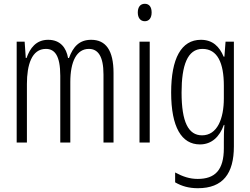

<svg xmlns="http://www.w3.org/2000/svg" viewBox="-20 -752 1321 1013"><path d="M461 -542C399 -542 366 -506 344 -446H339C330 -499 299 -542 234 -542C170 -542 138 -497 120 -446H116L110 -532H68V0H122V-309C122 -409 147 -494 222 -494C268 -494 298 -460 298 -352V0H351V-319C351 -429 385 -494 449 -494C496 -494 526 -457 526 -359V0H579V-367C579 -487 538 -542 461 -542Z M744 -732C719 -732 707 -713 707 -686C707 -659 720 -640 744 -640C767 -640 780 -658 780 -686C780 -713 769 -732 744 -732ZM770 -532H716V0H770Z M1040 -542C936 -542 883 -443 883 -264C883 -81 938 10 1035 10C1097 10 1139 -31 1161 -93H1164C1161 -57 1161 -28 1161 -2V30C1161 146 1114 192 1023 192C981 192 945 180 904 158V210C940 231 978 241 1024 241C1156 241 1214 164 1214 20V-532H1170L1164 -453H1160C1138 -506 1102 -542 1040 -542ZM1048 -494C1128 -494 1161 -419 1161 -300V-233C1161 -125 1126 -38 1046 -38C974 -38 938 -108 938 -264C938 -407 969 -494 1048 -494Z"/></svg>

Font: Noto Sans Devanagari UI ExtraCondensed Light
Style: Regular
Weight: 300
Width: 2
Designer: Jelle Bosma - Monotype Design Team
Foundry: Monotype Imaging Inc.
Version: Version 2.004